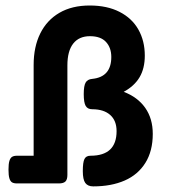

<svg xmlns="http://www.w3.org/2000/svg" viewBox="-20 -663 640 694"><path d="M503.4 -461.9Q503.4 -416 484.6 -384Q465.8 -352.1 427.2 -331.1Q477.5 -312 504.9 -273.2Q532.2 -234.4 532.2 -179.2Q532.2 -117.2 505.6 -74.5Q479 -31.7 430.7 -10.5Q382.3 10.7 316.9 10.7Q297.4 10.7 288.3 -1.7Q279.3 -14.2 279.3 -44.4Q279.3 -76.2 285.2 -88.1Q291 -100.1 307.1 -100.1Q401.4 -100.1 401.4 -189Q401.4 -227.1 378.2 -247.6Q355 -268.1 313.5 -268.1Q296.9 -268.1 289.8 -280Q282.7 -292 282.7 -322.8Q282.7 -353 289.6 -364.7Q296.4 -376.5 313.5 -377.9Q382.3 -384.8 382.3 -457Q382.3 -490.7 363 -511.5Q343.8 -532.2 305.2 -532.2Q265.6 -532.2 244.6 -505.4Q223.6 -478.5 223.6 -426.8V-30.8Q223.6 -14.2 216.6 -7.1Q209.5 0 192.9 0H41.5Q29.8 0 23.4 -3.9Q17.1 -7.8 13.9 -18.6Q10.7 -29.3 10.7 -49.8Q10.7 -70.3 13.9 -81.1Q17.1 -91.8 23.4 -95.9Q29.8 -100.1 41.5 -100.1H101.6V-428.2Q101.6 -493.7 125.5 -542Q149.4 -590.3 194.8 -616.7Q240.2 -643.1 304.2 -643.1Q367.2 -643.1 412.1 -620.1Q457 -597.2 480.2 -556.2Q503.4 -515.1 503.4 -461.9Z"/></svg>

Font: Courier Prime
Style: Bold
Weight: 700
Designer: Alan Dague-Greene, Quote-Unquote Apps
Foundry: Quote-Unquote Apps
Version: Version 3.018